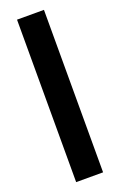

<svg xmlns="http://www.w3.org/2000/svg" viewBox="-149 -772 527 844"><g transform="rotate(-20 115.0 -350.0)"><path d="M52 30V-730H178V30Z"/></g></svg>

Font: Tektur SemiCondensed SemiBold
Style: Regular
Weight: 600
Width: 4
Designer: Adam Jagosz
Foundry: Adam Jagosz
Version: Version 1.005;gftools[0.9.30]